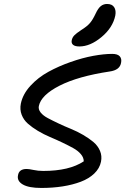

<svg xmlns="http://www.w3.org/2000/svg" viewBox="-20 -951 625 958"><path d="M376 -719.2Q354.5 -719.2 344.7 -727.3Q335 -735.4 337.9 -750Q340.8 -764.2 350.6 -774.4Q360.4 -784.7 384.8 -800.8Q414.6 -819.3 428.7 -835.9Q442.9 -852.5 457 -882.8Q469.7 -910.2 483.2 -920.7Q496.6 -931.2 514.2 -931.2Q539.6 -931.2 549.8 -914.8Q560.1 -898.4 555.2 -873Q542.5 -812.5 486.3 -765.9Q430.2 -719.2 376 -719.2ZM186 -13.2Q123.5 -13.2 93.8 -30.5Q64 -47.9 69.8 -76.2Q74.7 -107.9 112.8 -107.9Q124.5 -107.9 147.2 -103Q169.9 -98.1 195.8 -98.1Q325.7 -98.1 397.9 -146Q397.9 -165 383.3 -182.1Q368.7 -199.2 344.7 -212.4Q320.8 -225.6 290.5 -240Q260.3 -254.4 229 -267.6Q197.8 -280.8 168.9 -298.1Q140.1 -315.4 119.1 -334Q98.1 -352.5 88.1 -378.4Q78.1 -404.3 84 -434.1Q93.8 -481.4 131.8 -522.9Q169.9 -564.5 221.7 -592.8Q273.4 -621.1 332.8 -641.8Q392.1 -662.6 445.6 -672.4Q499 -682.1 540 -682.1Q566.9 -682.1 577.6 -669.9Q588.4 -657.7 584 -637.2Q577.6 -601.1 526.9 -594.2Q368.7 -570.3 276.9 -523.4Q185.1 -476.6 173.8 -421.9Q170.4 -405.3 182.9 -389.6Q195.3 -374 218.8 -361.6Q242.2 -349.1 272.2 -335Q302.2 -320.8 334 -307.9Q365.7 -294.9 395 -277.8Q424.3 -260.7 446.3 -242.2Q468.3 -223.6 479 -198.2Q489.7 -172.9 483.9 -144Q477.1 -110.8 450.4 -85.2Q423.8 -59.6 383.1 -44.2Q342.3 -28.8 292.7 -21Q243.2 -13.2 186 -13.2Z"/></svg>

Font: Shantell Sans Irregular
Style: Italic
Weight: 400
Italic angle: -11.31°
Designer: Stephen Nixon, Anya Danilova, Shantell Martin
Foundry: Arrow Type
Version: Version 1.006;[9816181b4]